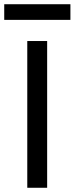

<svg xmlns="http://www.w3.org/2000/svg" viewBox="-47 -888 353 908"><path d="M-27 -868V-794H286V-868ZM82 0H176V-694H82Z"/></svg>

Font: Outfit
Style: Regular
Weight: 400
Designer: Rodrigo Fuenzalida
Foundry: fragTYPE
Version: Version 1.100;gftools[0.9.27]